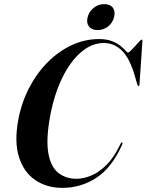

<svg xmlns="http://www.w3.org/2000/svg" viewBox="-20 -900 709 929"><path d="M571.5 -211Q574.5 -208.5 571 -200Q521.5 -89 446.8 -40Q372 9 281.5 9Q206.5 9 151 -28.5Q95.5 -66 72 -139.5Q48.5 -213 68.5 -320.5Q84 -403.5 121 -474.8Q158 -546 210.8 -599Q263.5 -652 327 -681.5Q390.5 -711 459 -711Q496 -711 521.5 -701Q547 -691 563 -678Q579 -665 587.5 -655.2Q596 -645.5 599 -645.5Q603 -645.5 612.8 -655Q622.5 -664.5 633.8 -677Q645 -689.5 653.8 -699Q662.5 -708.5 665 -708.5Q669.5 -708.5 669 -700L655 -492.5Q655 -484.5 651 -484Q646.5 -483.5 644 -492L633 -530.5Q607.5 -619.5 569.2 -655.8Q531 -692 483 -692Q423.5 -692 371.5 -647Q319.5 -602 281 -522.8Q242.5 -443.5 223 -340.5Q202 -226.5 213.8 -159.5Q225.5 -92.5 262 -63.8Q298.5 -35 350 -35Q384.5 -35 422.2 -50.8Q460 -66.5 496.5 -103.2Q533 -140 563 -204Q567.5 -212.5 571.5 -211ZM452 -754.5Q423.5 -754.5 410.2 -772Q397 -789.5 404 -817Q411 -844.5 433.5 -862.2Q456 -880 484 -880Q513 -880 526 -862.5Q539 -845 532 -817Q525 -789.5 502.8 -772Q480.5 -754.5 452 -754.5Z"/></svg>

Font: Fraunces 144pt SemiBold
Style: Italic
Weight: 600
Italic angle: -16°
Version: Version 1.000;[0bf87f6ff]